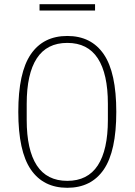

<svg xmlns="http://www.w3.org/2000/svg" viewBox="-20 -881 640 913"><path d="M300 12Q186 12 126.5 -75Q67 -162 67 -349Q67 -536 126.5 -623Q186 -710 300 -710Q414 -710 473.5 -623Q533 -536 533 -349Q533 -162 473.5 -75Q414 12 300 12ZM300 -21Q397 -21 445 -94.5Q493 -168 493 -311V-387Q493 -530 445 -603.5Q397 -677 300 -677Q203 -677 155 -603.5Q107 -530 107 -387V-311Q107 -168 155 -94.5Q203 -21 300 -21ZM168 -861H432V-831H168Z"/></svg>

Font: IBM Plex Mono ExtLt
Style: Regular
Weight: 200
Monospace: yes
Designer: Mike Abbink, Paul van der Laan, Pieter van Rosmalen
Foundry: Bold Monday
Version: Version 2.3